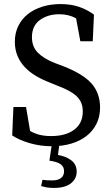

<svg xmlns="http://www.w3.org/2000/svg" viewBox="-20 -704 552 944"><path d="M232 -35Q303 -35 345 -66.5Q387 -98 387 -156Q387 -180 379.5 -198Q372 -216 357 -230.5Q342 -245 319 -257.5Q296 -270 264 -282L225 -298Q186 -313 154.5 -332Q123 -351 100.5 -375.5Q78 -400 65.5 -430.5Q53 -461 53 -499Q53 -542 70 -576.5Q87 -611 117.5 -635Q148 -659 189 -671.5Q230 -684 278 -684Q329 -684 369.5 -670Q410 -656 442 -632L436 -501H375L354 -614Q317 -634 272 -634Q215 -634 176 -605.5Q137 -577 137 -521Q137 -474 166.5 -444.5Q196 -415 250 -394L290 -379Q388 -341 430 -293.5Q472 -246 472 -175Q472 -131 454.5 -95.5Q437 -60 405.5 -35.5Q374 -11 330.5 2Q287 15 235 15Q178 15 126.5 0Q75 -15 40 -38L46 -178H108L128 -60Q151 -47 175.5 -41Q200 -35 232 -35ZM223 86 236 -3H273L265 58Q303 64 330 84Q357 104 357 140Q357 175 328.5 197.5Q300 220 245 220Q223 220 207.5 217Q192 214 182 211L189 180Q201 182 212 182.5Q223 183 237 183Q266 183 280.5 171Q295 159 295 138Q295 115 277.5 103Q260 91 223 86Z"/></svg>

Font: Source Serif Pro
Style: Regular
Weight: 400
Designer: Frank Grießhammer
Foundry: Adobe Systems Incorporated
Version: Version 2.000;PS 1.000;hotconv 16.6.51;makeotf.lib2.5.65220